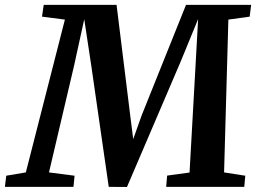

<svg xmlns="http://www.w3.org/2000/svg" viewBox="-60 -763 1052 784"><path d="M-40 0 -34.5 -45.5 45.5 -59 205 -683 111.5 -695 118.5 -743H416L472 -289.5L484 -195L518.5 -292L699.5 -743H965.5L959.5 -695L872.5 -683L855 -59L941.5 -45.5L937.5 0H618.5L622.5 -46L714 -58.5L738 -487.5L749 -685L677.5 -511L458.5 0.5L384 0L312 -499.5L284 -684.5L242.5 -495L140 -59L244.5 -45.5L240 0Z"/></svg>

Font: Merriweather 24pt
Style: Bold Italic
Weight: 700
Italic angle: -7.8°
Designer: Eben Sorkin
Foundry: Eben Sorkin
Version: Version 2.101